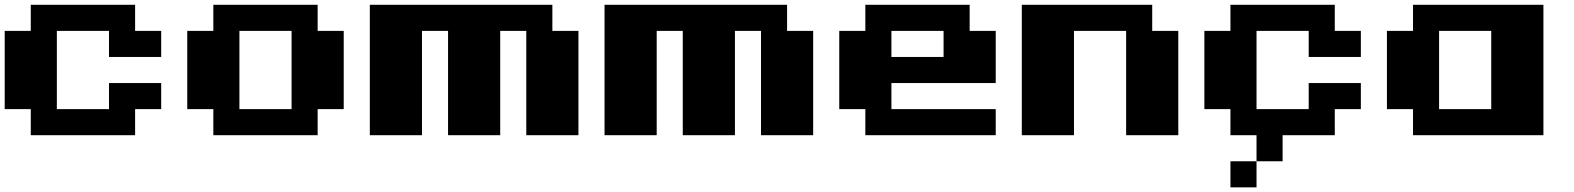

<svg xmlns="http://www.w3.org/2000/svg" viewBox="-20 -576 6707 818"><path d="M111.1 -111.1H0V-444.4H111.1V-555.6H555.6V-444.4H666.7V-333.3H444.4V-444.4H222.2V-111.1H444.4V-222.2H666.7V-111.1H555.6V0H111.1Z M888.9 -111.1H777.8V-444.4H888.9V-555.6H1333.3V-444.4H1444.4V-111.1H1333.3V0H888.9ZM1222.2 -444.4H1000V-111.1H1222.2Z M1888.9 0V-444.4H1777.8V0H1555.6V-555.6H2333.3V-444.4H2444.4V0H2222.2V-444.4H2111.1V0Z M2888.9 0V-444.4H2777.8V0H2555.6V-555.6H3333.3V-444.4H3444.4V0H3222.2V-444.4H3111.1V0Z M4111.1 -555.6V-444.4H4222.2V-222.2H3777.8V-111.1H4222.2V0H3666.7V-111.1H3555.6V-444.4H3666.7V-555.6ZM4000 -444.4H3777.8V-333.3H4000Z M4555.6 -444.4V0H4333.3V-555.6H4888.9V-444.4H5000V0H4777.8V-444.4Z M5333.3 222.2H5222.2V111.1H5333.3ZM5333.3 0H5222.2V-111.1H5111.1V-444.4H5222.2V-555.6H5666.7V-444.4H5777.8V-333.3H5555.6V-444.4H5333.3V-111.1H5555.6V-222.2H5777.8V-111.1H5666.7V0H5444.4V111.1H5333.3Z M6111.1 -111.1H6333.3V-444.4H6111.1ZM6000 -111.1H5888.9V-444.4H6000V-555.6H6555.6V0H6000Z"/></svg>

Font: Pixeloid Sans
Style: Bold
Weight: 700
Monospace: yes
Designer: GGBot
Version: 0.3